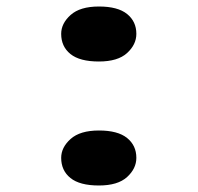

<svg xmlns="http://www.w3.org/2000/svg" viewBox="-20 -559 607 590"><path d="M284 11Q225 11 196.5 -12Q168 -35 168 -74Q168 -106 197 -132Q226 -158 284 -158Q342 -158 370.5 -135Q399 -112 399 -74Q399 -41 370.5 -15Q342 11 284 11ZM284 -370Q225 -370 196.5 -393Q168 -416 168 -455Q168 -487 197 -513Q226 -539 284 -539Q342 -539 370.5 -516Q399 -493 399 -455Q399 -422 370.5 -396Q342 -370 284 -370Z"/></svg>

Font: Lexend Zetta SemiBold
Style: Regular
Weight: 600
Designer: Bonnie Shaver-Troup, Thomas Jockin
Foundry: Lexend
Version: Version 1.007